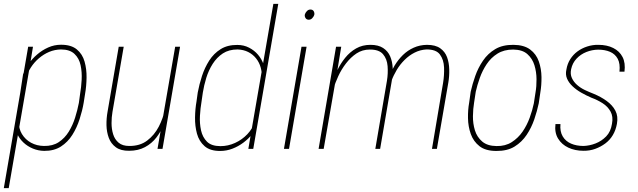

<svg xmlns="http://www.w3.org/2000/svg" viewBox="-29 -770 3300 993"><path d="M125 -426.8 16.1 203.1H-9.3L116.7 -528.3H141.6ZM411.1 -285.2 403.8 -238.8Q397 -198.2 382.8 -154.1Q368.7 -109.9 345.2 -72.5Q321.8 -35.2 286.1 -12.2Q250.5 10.7 199.7 10.3Q168.5 9.8 140.9 -1.7Q113.3 -13.2 92.5 -32.7Q71.8 -52.2 60.5 -76.7Q49.3 -101.1 50.8 -127.4L90.3 -385.7Q99.6 -412.6 118.2 -439Q136.7 -465.3 162.6 -487.8Q188.5 -510.3 220 -524.4Q251.5 -538.6 286.6 -538.6Q339.4 -538.6 368.4 -514.4Q397.5 -490.2 408.4 -451.4Q419.4 -412.6 418.7 -368.4Q418 -324.2 411.1 -285.2ZM378.9 -237.8 385.3 -284.7Q391.1 -317.9 393.3 -357.2Q395.5 -396.5 387.9 -432.4Q380.4 -468.3 356.2 -491.2Q332 -514.2 286.1 -514.2Q253.9 -513.7 225.1 -501.5Q196.3 -489.3 172.1 -468.5Q147.9 -447.8 130.9 -421.4Q113.8 -395 105.5 -365.2L69.3 -141.6Q66.9 -105.5 84.5 -76.7Q102.1 -47.9 131.8 -31.7Q161.6 -15.6 198.2 -15.1Q243.7 -14.2 274.9 -34.9Q306.2 -55.7 326.7 -89.1Q347.2 -122.6 359.4 -161.4Q371.6 -200.2 378.9 -237.8Z M806.6 -122.1 877 -528.3H902.3L811.5 0H785.6ZM824.7 -207.5H841.3Q833.5 -168 818.8 -129.2Q804.2 -90.3 780 -59.1Q755.9 -27.8 720.7 -9Q685.5 9.8 638.7 9.8Q595.7 10.3 570.3 -8.3Q544.9 -26.9 533.7 -56.9Q522.5 -86.9 521.7 -122.3Q521 -157.7 527.3 -192.4L585 -528.3H610.8L552.7 -191.4Q547.9 -163.6 547.9 -133.1Q547.9 -102.5 556.2 -75.7Q564.5 -48.8 584.5 -32Q604.5 -15.1 639.2 -15.1Q694.8 -14.6 732.2 -43Q769.5 -71.3 792.2 -115Q814.9 -158.7 824.7 -207.5Z M1272.9 -102.5 1384.8 -750H1410.2L1280.8 0H1255.4ZM987.3 -245.1 993.7 -291.5Q1001.5 -333.5 1015.6 -377Q1029.8 -420.4 1053.2 -457Q1076.7 -493.7 1112.3 -515.9Q1147.9 -538.1 1198.7 -537.6Q1231.9 -537.6 1259.3 -523.4Q1286.6 -509.3 1305.4 -487.1Q1324.2 -464.8 1333.7 -438.2Q1343.3 -411.6 1342.3 -385.3L1302.2 -126.5Q1294.9 -101.1 1275.6 -76.7Q1256.3 -52.2 1230 -32.5Q1203.6 -12.7 1173.1 -1Q1142.6 10.7 1110.4 10.7Q1058.1 11.2 1029.3 -13.9Q1000.5 -39.1 989.7 -78.6Q979 -118.2 979.7 -162.8Q980.5 -207.5 987.3 -245.1ZM1020 -291 1013.2 -243.7Q1007.3 -210.4 1005.1 -171.1Q1002.9 -131.8 1010.7 -95.9Q1018.6 -60.1 1041.7 -37.1Q1064.9 -14.2 1111.3 -14.2Q1150.4 -14.2 1186.8 -30.8Q1223.1 -47.4 1250.2 -75.9Q1277.3 -104.5 1288.6 -140.1L1325.2 -365.2Q1326.7 -394 1319.3 -420.7Q1312 -447.3 1295.2 -468.3Q1278.3 -489.3 1254.4 -501.2Q1230.5 -513.2 1199.7 -514.2Q1154.8 -514.2 1123.5 -493.7Q1092.3 -473.1 1071 -439.7Q1049.8 -406.2 1037.8 -367.2Q1025.9 -328.1 1020 -291Z M1556.6 -528.3 1465.8 0H1439.5L1530.3 -528.3ZM1547.9 -695.8Q1550.3 -704.1 1558.1 -712.4Q1565.9 -720.7 1576.2 -720.7Q1588.9 -720.7 1593.8 -711.4Q1598.6 -702.1 1596.2 -692.4Q1593.8 -684.6 1586.2 -676.3Q1578.6 -668 1567.9 -668Q1556.2 -668 1550.8 -677.2Q1545.4 -686.5 1547.9 -695.8Z M1717.3 -415 1645 0H1618.7L1709 -528.3H1735.8ZM1695.3 -310.5 1689 -339.4Q1698.7 -371.6 1715.3 -406.2Q1731.9 -440.9 1756.1 -470.9Q1780.3 -501 1812.7 -519.5Q1845.2 -538.1 1886.7 -538.1Q1927.7 -538.1 1952.6 -521.7Q1977.5 -505.4 1989 -478.3Q2000.5 -451.2 2002 -418Q2003.4 -384.8 1997.1 -351.1L1937 0H1912.1L1972.2 -352.1Q1978.5 -390.6 1975.6 -428Q1972.7 -465.3 1951.9 -489.7Q1931.2 -514.2 1883.3 -513.7Q1845.2 -513.7 1814.9 -493.7Q1784.7 -473.6 1760.5 -442.1Q1736.3 -410.6 1720.5 -376Q1704.6 -341.3 1695.3 -310.5ZM1996.1 -352.5 1982.4 -370.6Q1993.7 -400.9 2012 -431.2Q2030.3 -461.4 2054.7 -485.4Q2079.1 -509.3 2110.6 -523.4Q2142.1 -537.6 2179.2 -538.1Q2222.7 -538.1 2247.6 -520.5Q2272.5 -502.9 2283 -474.6Q2293.5 -446.3 2294.4 -411.1Q2295.4 -376 2289.6 -342.3L2230.5 0H2205.1L2262.7 -342.3Q2269 -380.9 2267.6 -421.1Q2266.1 -461.4 2246.1 -488.3Q2226.1 -515.1 2175.3 -514.2Q2143.6 -512.2 2115.5 -498Q2087.4 -483.9 2063.7 -460.4Q2040 -437 2022.9 -408.4Q2005.9 -379.9 1996.1 -352.5Z M2397.5 -239.3 2405.3 -295.4Q2414.1 -335 2429 -377.2Q2443.8 -419.4 2469 -456.3Q2494.1 -493.2 2532.2 -515.9Q2570.3 -538.6 2626.5 -538.1Q2681.2 -537.6 2712.9 -513.9Q2744.6 -490.2 2757.8 -452.1Q2771 -414.1 2771.5 -371.6Q2772 -329.1 2765.6 -292L2757.3 -235.4Q2749 -196.3 2734.4 -153.1Q2719.7 -109.9 2694.8 -72.5Q2669.9 -35.2 2632.3 -12Q2594.7 11.2 2538.1 10.7Q2482.4 10.7 2450.9 -13.9Q2419.4 -38.6 2405.8 -77.1Q2392.1 -115.7 2391.4 -158.9Q2390.6 -202.1 2397.5 -239.3ZM2431.6 -295.9 2422.9 -238.8Q2417.5 -207.5 2417 -169.2Q2416.5 -130.9 2427.2 -95.9Q2438 -61 2464.8 -38.1Q2491.7 -15.1 2539.1 -14.6Q2584.5 -13.7 2617.7 -34.9Q2650.9 -56.2 2673.6 -89.1Q2696.3 -122.1 2710.4 -160.9Q2724.6 -199.7 2731.9 -235.4L2740.7 -292.5Q2746.1 -322.8 2745.8 -360.4Q2745.6 -397.9 2735.1 -432.4Q2724.6 -466.8 2698.7 -490Q2672.9 -513.2 2625 -513.7Q2577.6 -513.7 2543.9 -492.7Q2510.3 -471.7 2488 -438.2Q2465.8 -404.8 2452.4 -366.9Q2439 -329.1 2431.6 -295.9Z M3136.2 -130.4Q3143.1 -167 3128.7 -193.1Q3114.3 -219.2 3087.4 -236.3Q3060.5 -253.4 3029.8 -264.6Q3002.4 -276.4 2976.8 -291Q2951.2 -305.7 2931.9 -324Q2912.6 -342.3 2903.6 -363.5Q2894.5 -384.8 2900.4 -410.6Q2905.3 -440.4 2920.4 -464.1Q2935.5 -487.8 2957.8 -504.2Q2980 -520.5 3007.8 -529.5Q3035.6 -538.6 3065.4 -538.1Q3110.4 -538.1 3142.8 -521.7Q3175.3 -505.4 3190.9 -474.9Q3206.5 -444.3 3200.7 -399.4H3174.8Q3179.2 -440.9 3165.8 -465.8Q3152.3 -490.7 3126 -502Q3099.6 -513.2 3064.5 -513.2Q3032.7 -512.7 3003.4 -501Q2974.1 -489.3 2952.9 -466.8Q2931.6 -444.3 2924.8 -412.1Q2919.4 -386.7 2928.7 -366.5Q2938 -346.2 2955.8 -330.6Q2973.6 -314.9 2996.3 -304.2Q3019 -293.5 3039.6 -285.6Q3078.1 -270 3108.4 -248Q3138.7 -226.1 3153.8 -197.3Q3168.9 -168.5 3161.6 -129.4Q3155.8 -97.2 3140.6 -71.5Q3125.5 -45.9 3101.6 -28.1Q3077.6 -10.3 3049.1 0Q3020.5 10.3 2988.3 9.8Q2945.3 9.8 2910.6 -6.3Q2876 -22.5 2857.2 -53.5Q2838.4 -84.5 2843.8 -128.4H2869.6Q2866.2 -90.3 2881.1 -64.9Q2896 -39.6 2924.3 -27.3Q2952.6 -15.1 2988.8 -15.1Q3020 -16.1 3051 -28.1Q3082 -40 3106 -64.5Q3129.9 -88.9 3136.2 -130.4Z"/></svg>

Font: Roboto Condensed Thin
Style: Italic
Weight: 250
Italic angle: -12°
Designer: Christian Robertson
Foundry: Google
Version: Version 3.008; 2023